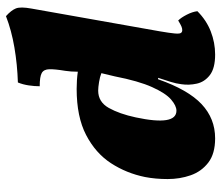

<svg xmlns="http://www.w3.org/2000/svg" viewBox="-70 -680 759 660"><g transform="rotate(-90 310.0 -350.5)"><path d="M452 9Q405 9 381.5 -9Q358 -27 352 -54Q346 -81 350 -107Q352 -124 358 -143.5Q364 -163 372 -187H367Q331 -84 281.5 -37.5Q232 9 164 9Q111 9 80.5 -14.5Q50 -38 37 -75Q24 -112 24 -154Q24 -196 31 -232Q44 -296 78.5 -349Q113 -402 175.5 -434.5Q238 -467 334 -467Q365 -467 393 -463Q393 -487 396 -506Q402 -542 401.5 -561Q401 -580 388.5 -587Q376 -594 343 -594Q343 -612 346 -632Q349 -652 356 -669Q418 -671 476.5 -681Q535 -691 584 -710Q604 -692 610.5 -676Q617 -660 610 -622L532 -182Q526 -147 524.5 -130.5Q523 -114 526 -109Q529 -104 536 -104Q542 -104 549 -107Q556 -110 569 -118Q579 -108 589 -88.5Q599 -69 601 -52Q570 -21 531.5 -6Q493 9 452 9ZM236 -264Q206 -124 259 -124Q276 -124 297.5 -142.5Q319 -161 340 -207.5Q361 -254 377 -336L388 -382Q376 -387 357.5 -390Q339 -393 328 -393Q289 -393 268.5 -356.5Q248 -320 236 -264Z"/></g></svg>

Font: Vollkorn Black
Style: Italic
Weight: 900
Italic angle: -11°
Designer: Friedrich Althausen
Foundry: Friedrich Althausen
Version: Version 5.000; ttfautohint (v1.8.3)